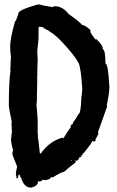

<svg xmlns="http://www.w3.org/2000/svg" viewBox="-20 -775 522 858"><path d="M148.4 -754.9H156.2Q178.2 -749 214.8 -743.2Q221.2 -747.1 224.6 -747.1Q260.3 -747.1 287.1 -711.9Q330.6 -682.1 347.7 -663.1Q361.3 -663.1 384.8 -639.6V-637.7Q384.8 -635.7 382.8 -635.7Q382.8 -629.4 406.2 -598.6L410.2 -600.6Q439.5 -573.2 439.5 -557.6Q437.5 -557.6 437.5 -555.7Q451.2 -555.7 451.2 -491.2Q463.4 -491.2 468.8 -385.7Q468.8 -358.9 457 -303.7L459 -299.8L418 -184.6L419.9 -176.8Q409.2 -154.8 406.2 -153.3L408.2 -149.4Q408.2 -146.5 400.4 -141.6L392.6 -145.5Q392.6 -138.2 355.5 -92.8Q355.5 -88.9 347.7 -88.9L349.6 -85L345.7 -79.1L341.8 -81.1H339.8V-79.1H343.8V-75.2Q340.8 -75.2 337.9 -71.3Q334 -73.2 332 -73.2L334 -69.3Q330.6 -60.5 322.3 -55.7L316.4 -59.6V-57.6Q318.4 -54.2 318.4 -49.8Q290 -28.3 265.6 -6.8Q254.4 -6.8 214.8 18.6Q211.4 16.6 207 16.6Q207 26.9 179.7 30.3Q176.3 28.3 169.9 28.3Q167 36.1 156.2 36.1Q152.3 34.2 150.4 34.2Q150.4 56.2 119.1 63.5Q86.4 63.5 74.2 18.6Q69.8 18.6 68.4 4.9Q60.5 6.8 60.5 14.6H62.5Q60.5 21 54.7 22.5L52.7 18.6V16.6Q52.7 14.6 54.7 14.6Q50.8 8.3 50.8 2.9Q50.8 -6.3 56.6 -30.3Q35.2 -82 35.2 -88.9Q35.6 -100.6 39.1 -100.6Q29.3 -135.7 29.3 -153.3Q33.2 -181.6 33.2 -184.6V-188.5Q33.2 -201.2 31.2 -227.5H33.2Q19.5 -291.5 19.5 -305.7Q19.5 -411.6 27.3 -461.9Q27.3 -463.9 25.4 -463.9L27.3 -477.5V-501Q27.3 -505.4 29.3 -508.8Q29.3 -510.7 27.3 -510.7Q27.3 -512.7 29.3 -516.6Q25.4 -545.9 25.4 -565.4V-567.4Q25.4 -602.1 46.9 -678.7Q51.3 -678.7 62.5 -715.8Q62.5 -730.5 148.4 -754.9ZM152.3 -651.4V-608.4Q152.3 -606.4 150.4 -606.4L152.3 -602.5L146.5 -545.9Q146.5 -535.2 148.4 -508.8Q146.5 -465.8 146.5 -428.7H144.5L146.5 -424.8V-418.9Q146.5 -388.2 144.5 -317.4H142.6L144.5 -313.5Q144.5 -311.5 142.6 -311.5Q144.5 -296.9 148.4 -239.3H146.5L148.4 -235.4V-178.7L150.4 -168.9H148.4Q150.4 -162.6 158.2 -88.9H162.1Q199.7 -142.1 255.9 -159.2H259.8L263.7 -157.2Q277.3 -180.7 296.9 -208Q294.9 -211.9 294.9 -213.9Q304.7 -221.7 306.6 -221.7L304.7 -225.6Q319.8 -243.7 330.1 -264.6Q341.3 -264.6 343.8 -342.8Q345.2 -342.8 347.7 -376Q341.8 -475.1 330.1 -495.1Q314 -526.9 255.9 -588.9Q220.2 -627.9 175.8 -649.4Q175.3 -653.3 162.1 -655.3H156.2Q152.3 -654.8 152.3 -651.4ZM298.8 -59.6V-55.7H300.8V-59.6Z"/></svg>

Font: Mister Brush
Style: Regular
Weight: 400
Designer: GGBotNet
Foundry: GGBotNet
Version: 1.00